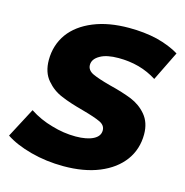

<svg xmlns="http://www.w3.org/2000/svg" viewBox="-122 -814 893 928"><g transform="rotate(15 324.5 -350.0)"><path d="M277 14C219 14 164 7 112 -7C60 -21 18 -39 -15 -61L63 -209C98 -186 136 -169 176 -158C216 -146 256 -140 296 -140C334 -140 364 -146 385 -157C406 -168 416 -183 416 -202C416 -219 407 -232 388 -241C369 -250 339 -260 299 -271C254 -283 216 -295 186 -308C156 -320 130 -339 109 -364C87 -389 76 -423 76 -464C76 -514 90 -558 117 -596C144 -633 183 -662 234 -683C285 -704 344 -714 412 -714C462 -714 509 -709 552 -699C595 -688 633 -673 664 -654L592 -507C565 -524 535 -538 502 -547C469 -556 435 -560 400 -560C361 -560 330 -554 308 -541C285 -528 274 -512 274 -492C274 -475 284 -461 303 -452C322 -443 352 -433 393 -422C438 -411 476 -399 506 -387C535 -375 561 -357 582 -332C603 -307 614 -275 614 -235C614 -186 600 -142 573 -105C545 -67 506 -38 455 -17C404 4 344 14 277 14Z"/></g></svg>

Font: My Font
Style: Italic
Weight: 500
Designer: Julieta Ulanovsky
Foundry: Julieta Ulanovsky
Version: ""